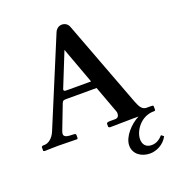

<svg xmlns="http://www.w3.org/2000/svg" viewBox="-156 -777 1010 1120"><g transform="rotate(-20 349.5 -216.5)"><path d="M148 -79 205 -227C211 -240 216 -241 236 -241H420L482 -73C484 -70 484 -64 484 -59C484 -44 476 -33 459 -33H432C414 -33 406 -31 406 -23V-4L414 1C414 1 522 -1 558 -1C567 -1 579 -1 593 -1C541 25 484 86 484 140C484 194 531 225 584 225C620 225 670 205 694 158L679 146C660 167 639 182 609 182C573 182 556 159 556 127C556 76 606 1 686 1C690 1 692 1 692 1L697 -3V-23C697 -31 697 -33 682 -33H654C629 -33 615 -54 601 -91L399 -627C391 -648 375 -658 354 -658C343 -658 322 -651 312 -627L89 -91C72 -50 42 -33 22 -33C10 -33 2 -33 2 -23V-2L10 1C10 1 70 -1 95 -1C119 -1 211 1 211 1L216 -3V-23C216 -31 211 -33 195 -33C136 -33 137 -50 148 -79ZM253 -288C235 -288 234 -291 234 -300L320 -514L403 -288Z"/></g></svg>

Font: Libertinus Serif Semibold
Style: Regular
Weight: 600
Designer: Philipp H. Poll, Khaled Hosny
Foundry: Caleb Maclennan
Version: Version 7.050;RELEASE